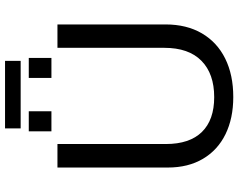

<svg xmlns="http://www.w3.org/2000/svg" viewBox="-112 -824 946 762"><g transform="rotate(-90 361.0 -443.0)"><path d="M356.9 9.8Q272.5 9.8 209.5 -21Q146.5 -51.8 111.8 -110.4Q77.1 -168.9 77.1 -250V-688H170.4V-257.8Q170.4 -163.6 218.3 -114.7Q266.1 -65.9 356.4 -65.9Q449.2 -65.9 500.7 -116.5Q552.2 -167 552.2 -264.2V-688H645V-258.8Q645 -175.3 609.6 -114.7Q574.2 -54.2 509.5 -22.2Q444.8 9.8 356.9 9.8ZM432.6 -711.9V-801.8H512.2V-711.9ZM220.7 -711.9V-801.8H300.3V-711.9ZM500.5 -834H232.4V-896H500.5Z"/></g></svg>

Font: Arial
Style: Regular
Weight: 400
Designer: Steve Matteson
Foundry: Ascender Corporation
Version: Version 2.00.3